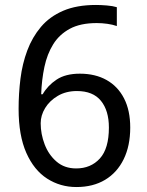

<svg xmlns="http://www.w3.org/2000/svg" viewBox="-20 -744 591 774"><path d="M288 10Q223 10 170 -24Q117 -58 86 -128Q55 -198 55 -305Q55 -367 62.5 -427Q70 -487 90 -540.5Q110 -594 145 -635.5Q180 -677 234.5 -700.5Q289 -724 367 -724Q386 -724 410.5 -722Q435 -720 451 -715V-639Q434 -645 412.5 -648Q391 -651 370 -651Q304 -651 261.5 -628Q219 -605 194.5 -565.5Q170 -526 159 -474Q148 -422 146 -364H152Q172 -399 208 -423Q244 -447 302 -447Q364 -447 409.5 -421.5Q455 -396 480 -347.5Q505 -299 505 -230Q505 -156 478.5 -102Q452 -48 403.5 -19Q355 10 288 10ZM287 -65Q346 -65 382.5 -105Q419 -145 419 -230Q419 -298 387 -337.5Q355 -377 290 -377Q246 -377 213 -357.5Q180 -338 162 -308.5Q144 -279 144 -247Q144 -204 160 -162Q176 -120 208 -92.5Q240 -65 287 -65Z"/></svg>

Font: sinhala25
Style: Book
Weight: 400
Designer: Jelle Bosma - Monotype Design Team
Foundry: Monotype Imaging Inc.
Version: Version 2.003